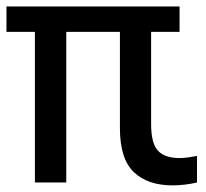

<svg xmlns="http://www.w3.org/2000/svg" viewBox="-20 -564 637 594"><path d="M88 0.5V-465.5H0V-544H535.5V-465.5H447.5V-180.5Q447.5 -121 468.5 -98Q489.5 -75 536 -75Q548.5 -75 561.8 -77Q575 -79 589.5 -81.5V0.5Q573.5 4.5 553.2 7Q533 9.5 514 9.5Q437 9.5 394 -31.5Q351 -72.5 351 -168V-465.5H185V0.5Z"/></svg>

Font: Encode Sans Cnd Md
Style: Regular
Weight: 500
Width: 3
Designer: Multiple Designers
Foundry: Impallari Type
Version: Version 3.002; ttfautohint (v1.8.3) -l 8 -r 50 -G 200 -x 14 